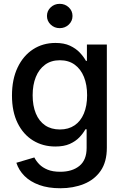

<svg xmlns="http://www.w3.org/2000/svg" viewBox="-20 -768 645 1002"><path d="M294.9 214.4Q231.4 214.4 184.6 197.3Q137.7 180.2 107.9 150.4Q78.1 120.6 65.4 81.5L159.2 53.7Q168.5 72.3 185.1 89.4Q201.7 106.4 228.3 117.4Q254.9 128.4 294.4 128.4Q356.9 128.4 394.5 97.7Q432.1 66.9 432.1 3.9V-93.3H425.8Q413.6 -71.3 393.8 -50.8Q374 -30.3 343.8 -16.8Q313.5 -3.4 268.6 -3.4Q203.6 -3.4 152.3 -34.9Q101.1 -66.4 71.8 -126Q42.5 -185.5 42.5 -269.5Q42.5 -354 71.8 -415.5Q101.1 -477.1 152.3 -510.5Q203.6 -543.9 269.5 -543.9Q314.5 -543.9 345.2 -529.5Q376 -515.1 396.2 -493.7Q416.5 -472.2 428.7 -450.2H433.6V-535.6H537.6V2.9Q537.6 76.7 505.4 123.3Q473.1 169.9 418 192.1Q362.8 214.4 294.9 214.4ZM292.5 -92.3Q337.4 -92.3 369.1 -113.8Q400.9 -135.3 417.7 -175.5Q434.6 -215.8 434.6 -271Q434.6 -325.7 418 -366.7Q401.4 -407.7 369.6 -430.7Q337.9 -453.6 292.5 -453.6Q247.1 -453.6 215.3 -430.4Q183.6 -407.2 167 -366.2Q150.4 -325.2 150.4 -271Q150.4 -216.3 167 -176Q183.6 -135.7 215.3 -114Q247.1 -92.3 292.5 -92.3ZM291.5 -621.1Q264.2 -621.1 244.6 -639.6Q225.1 -658.2 225.1 -684.6Q225.1 -711.4 244.6 -729.7Q264.2 -748 291.5 -748Q319.3 -748 338.9 -729.7Q358.4 -711.4 358.4 -684.6Q358.4 -658.2 338.9 -639.6Q319.3 -621.1 291.5 -621.1Z"/></svg>

Font: Inter 20pt Medium
Style: Regular
Weight: 500
Version: Version 4.001;git-66647c0bb